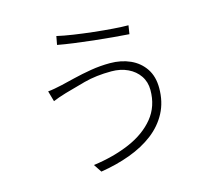

<svg xmlns="http://www.w3.org/2000/svg" viewBox="-112 -909 1224 1088"><g transform="rotate(-15 500.0 -365.0)"><path d="M741.2 -335.9Q741.2 -383.3 716.8 -419.2Q692.4 -455.1 650.1 -475.1Q607.9 -495.1 554.2 -495.1Q464.8 -495.1 393.3 -476.1Q321.8 -457 273.9 -442.9Q250 -436 231.7 -429.4Q213.4 -422.9 196.8 -416L179.2 -478Q196.8 -479.5 218 -483.4Q239.3 -487.3 261.2 -492.2Q294.9 -500 342.5 -511.7Q390.1 -523.4 445.6 -532.7Q501 -542 558.1 -542Q624 -542 677 -518.1Q730 -494.1 761 -447.8Q792 -401.4 792 -334Q792 -252.4 758.5 -189.2Q725.1 -126 665.5 -80.3Q606 -34.7 525.9 -5.1Q445.8 24.4 353 39.1L321.8 -7.8Q441.9 -23.9 536.6 -64.7Q631.3 -105.5 686.3 -172.9Q741.2 -240.2 741.2 -335.9ZM305.2 -769Q344.7 -759.8 400.1 -751.5Q455.6 -743.2 515.1 -736.6Q574.7 -730 627.7 -726.1Q680.7 -722.2 715.8 -722.2L708 -671.9Q667.5 -674.8 614.3 -679.4Q561 -684.1 503.4 -690.4Q445.8 -696.8 391.8 -704.1Q337.9 -711.4 295.9 -719.2Z"/></g></svg>

Font: Source Han Sans CN Light
Style: Regular
Weight: 300
Designer: Ryoko NISHIZUKA  (kana, bopomofo & ideographs); Paul D. Hunt (Latin, Greek & Cyrillic); Sandoll Communications , Soo-you
Foundry: Adobe
Version: Version 2.000;hotconv 1.0.107;makeotfexe 2.5.65593